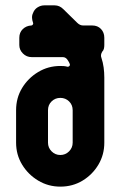

<svg xmlns="http://www.w3.org/2000/svg" viewBox="-20 -696 449 716"><path d="M369 -528Q369 -521 367.5 -514.5Q366 -508 361 -503Q354 -491 358 -481Q364 -463 366.5 -444.5Q369 -426 369 -407V-164Q369 -119 347 -82Q325 -45 288 -22.5Q251 0 205 0Q160 0 122.5 -22.5Q85 -45 62.5 -82Q40 -119 40 -164V-285Q40 -331 62.5 -368Q85 -405 122.5 -427.5Q160 -450 205 -450Q212 -450 218.5 -449.5Q225 -449 232 -447Q237 -447 239.5 -450.5Q242 -454 240 -458Q239 -461 237 -464.5Q235 -468 233 -471Q226 -483 214 -483H98Q79 -483 65.5 -496.5Q52 -510 52 -528V-555Q52 -575 65 -587.5Q78 -600 97 -601Q100 -601 102.5 -604.5Q105 -608 103 -612Q100 -620 99.5 -629.5Q99 -639 103 -647Q108 -661 120 -668.5Q132 -676 145 -676H184Q202 -676 216 -662L268 -611Q278 -601 290 -601H324Q344 -601 356.5 -588Q369 -575 369 -555ZM251 -164V-285Q251 -305 237.5 -318Q224 -331 205 -331Q186 -331 172.5 -318Q159 -305 159 -285V-164Q159 -145 172.5 -131.5Q186 -118 205 -118Q224 -118 237.5 -131.5Q251 -145 251 -164Z"/></svg>

Font: Monomaniac One
Style: Regular
Weight: 400
Version: Version 1.000; ttfautohint (v1.8.3)